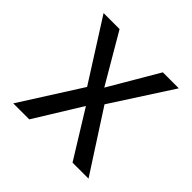

<svg xmlns="http://www.w3.org/2000/svg" viewBox="-143 -682 820 820"><g transform="rotate(45 267.0 -272.5)"><path d="M136.4 -545.5 267 -322.4 397.7 -545.5H494.3L318.2 -272.7L494.3 0H397.7L267 -211.6L136.4 0H39.8L213.1 -272.7L39.8 -545.5Z"/></g></svg>

Font: Inter UI
Style: Regular
Weight: 400
Designer: Rasmus Andersson
Foundry: rsms
Version: Version 2.2